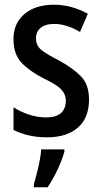

<svg xmlns="http://www.w3.org/2000/svg" viewBox="-20 -570 430 811"><path d="M356 -150Q356 -72 309 -31Q262 10 179 10Q135 10 100 1.5Q65 -7 37 -21V-117Q64 -99 101 -86.5Q138 -74 175 -74Q217 -74 237.5 -92.5Q258 -111 258 -144Q258 -172 238.5 -192.5Q219 -213 162 -240Q104 -270 70.5 -305.5Q37 -341 37 -405Q37 -472 83.5 -511Q130 -550 207 -550Q247 -550 282.5 -540Q318 -530 351 -512L318 -435Q293 -450 265 -459.5Q237 -469 208 -469Q172 -469 152 -452.5Q132 -436 132 -408Q132 -379 152.5 -361Q173 -343 230 -314Q287 -283 321.5 -248Q356 -213 356 -150ZM252 71Q242 106 222.5 147.5Q203 189 181 221H123V209Q128 192 135 164.5Q142 137 147.5 109Q153 81 154 61H252Z"/></svg>

Font: Noto Sans Condensed Medium
Style: Regular
Weight: 500
Width: 3
Designer: Monotype Design Team
Foundry: Monotype Imaging Inc.
Version: Version 2.013; ttfautohint (v1.8.4.7-5d5b)